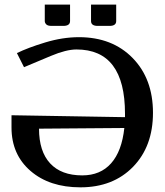

<svg xmlns="http://www.w3.org/2000/svg" viewBox="-20 -803 715 831"><path d="M283.2 -711.9Q283.2 -690.9 253.9 -690.9H203.1Q186.5 -690.9 180.2 -697.5Q173.8 -704.1 173.8 -711.9V-783.2H283.2ZM482.9 -711.9Q482.9 -690.9 454.1 -690.9H402.8Q374 -690.9 374 -711.9V-783.2H482.9ZM518.1 -249 147.9 -246.1H148.9Q148.9 -147.9 197 -95.9Q245.1 -43.9 335.9 -43.9Q414.6 -43.9 460.9 -96.2Q507.3 -148.4 518.1 -249ZM521 -295.9V-311Q521 -588.9 311 -588.9Q266.6 -588.9 200.2 -561L84 -512.2L53.2 -573.2Q101.1 -596.7 176 -619.4Q251 -642.1 321.8 -642.1Q465.8 -642.1 554 -552Q642.1 -461.9 642.1 -314.9Q642.1 -169.4 555.7 -80.8Q469.2 7.8 328.1 7.8Q194.3 7.8 112.1 -63.2Q29.8 -134.3 29.8 -251V-304.2Z"/></svg>

Font: Resagokr
Style: Bold
Weight: 600
Designer: gluk
Foundry: gluk
Version: Version 0.95